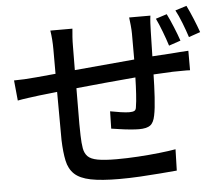

<svg xmlns="http://www.w3.org/2000/svg" viewBox="-56 -858 1112 962"><g transform="rotate(-5 500.0 -376.5)"><path d="M814 -761Q828 -733 844.5 -693Q861 -653 871 -623L812 -603Q802 -635 787 -674.5Q772 -714 758 -743ZM916 -794Q930 -766 946.5 -726Q963 -686 973 -657L915 -637Q904 -671 889 -709.5Q874 -748 859 -776ZM23 -497Q45 -497 75 -498.5Q105 -500 136 -503L233 -512V-635Q233 -685 226 -730H337Q335 -710 333.5 -688Q332 -666 332 -640L331 -522L632 -549V-679Q632 -696 629.5 -722Q627 -748 625 -761H732Q730 -749 728.5 -724.5Q727 -700 727 -683L724 -557L820 -563Q840 -565 863.5 -566.5Q887 -568 906 -569V-471Q893 -472 866 -471.5Q839 -471 819 -471L722 -466Q721 -410 717.5 -352Q714 -294 707 -261Q700 -224 681.5 -211.5Q663 -199 626 -199Q609 -199 581.5 -201.5Q554 -204 528 -208Q502 -212 487 -214L489 -301Q514 -296 541.5 -292Q569 -288 585 -288Q602 -288 610.5 -292.5Q619 -297 620 -313Q624 -336 626.5 -376Q629 -416 630 -459Q557 -453 479 -445.5Q401 -438 331 -431Q331 -382 330.5 -335Q330 -288 330 -251Q330 -214 331 -193Q332 -154 336.5 -128.5Q341 -103 356 -87.5Q371 -72 405.5 -65.5Q440 -59 501 -59Q553 -59 609 -62.5Q665 -66 715 -71.5Q765 -77 799 -83L796 24Q762 27 713 31Q664 35 610.5 38Q557 41 507 41Q416 41 362 30Q308 19 281 -6.5Q254 -32 245 -74.5Q236 -117 234 -179L233 -421L143 -411Q119 -408 86 -403.5Q53 -399 33 -395Z"/></g></svg>

Font: Source Han Sans SC Medium
Style: Regular
Weight: 500
Designer: Ryoko NISHIZUKA 西塚涼子 (kana, bopomofo & ideographs); Paul D. Hunt (Latin, Greek & Cyrillic); Sandoll Communications 산돌커뮤니
Foundry: Adobe
Version: Version 2.004;hotconv 1.0.118;makeotfexe 2.5.65603